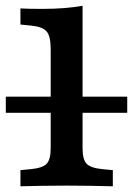

<svg xmlns="http://www.w3.org/2000/svg" viewBox="-38 -652 465 672"><path d="M195.2 -2.4Q146.7 -2.4 108.3 -1.6Q69.8 -0.8 33.5 0V-56.5L70.2 -60Q111.1 -64 125.2 -78.8Q139.4 -93.6 139.4 -133.6V-208.2H251V-133.6Q251 -93.6 265.2 -78.8Q279.3 -64 320.3 -60L356.9 -56.5V0Q321.1 -0.8 282.4 -1.6Q243.7 -2.4 195.2 -2.4ZM139.4 -208.2V-480.8Q139.4 -525.2 125.2 -541.9Q111.1 -558.6 70.2 -562.5L33.5 -566.1V-622.5Q48.7 -621.7 65.4 -621.3Q82.2 -620.9 108.8 -620.9Q151.4 -620.9 187.2 -623.7Q223.1 -626.6 251 -631.8V-622.5V-208.2ZM-17.7 -257.3V-313.7H407.3V-257.3Z"/></svg>

Font: Playfair 5pt SemiExpanded Light
Style: Regular
Weight: 300
Width: 6
Designer: Claus Eggers Sørensen
Foundry: Claus Eggers Sørensen
Version: Version 2.203